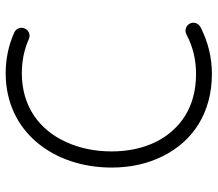

<svg xmlns="http://www.w3.org/2000/svg" viewBox="-64 -660 745 656"><g transform="rotate(-90 308.0 -332.5)"><path d="M538.1 -619.6C544.4 -633.3 538.1 -649.9 524.4 -655.8C480 -675.8 432.6 -685.1 385.3 -685.1C184.1 -685.1 63 -520.5 63 -323.2C63 -258.3 76.2 -199.7 102.1 -147.9C153.8 -44.4 251 19.5 383.3 19.5C439.5 19.5 492.7 6.3 543 -19.5C556.2 -26.9 562 -43 554.7 -56.2C548.3 -69.3 530.8 -74.7 517.6 -67.4C476.1 -45.4 431.6 -34.7 383.3 -34.7C327.1 -34.7 279.3 -47.4 239.7 -72.3C160.6 -122.1 118.2 -212.4 118.2 -323.2C118.2 -379.9 128.9 -431.6 149.9 -478C191.9 -570.8 272.5 -629.9 385.3 -629.9C426.8 -629.9 465.8 -622.1 502 -606C515.6 -599.6 532.2 -606 538.1 -619.6Z"/></g></svg>

Font: Mikhak Light
Style: Regular
Weight: 300
Designer: Amin Abedi
Version: Version 3.2